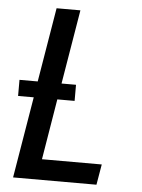

<svg xmlns="http://www.w3.org/2000/svg" viewBox="-53 -777 605 819"><g transform="rotate(5 250.0 -367.5)"><path d="M34 0 92 -348H25V-417H103L156 -735H258L205 -417H267V-348H193L150 -88H406L391 0Z"/></g></svg>

Font: Iosevka Curly Semibold Oblique
Style: Regular
Weight: 600
Italic angle: -9°
Monospace: yes
Designer: Belleve Invis
Foundry: Belleve Invis
Version: Version 11.1.0; ttfautohint (v1.8.3)